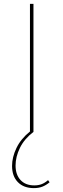

<svg xmlns="http://www.w3.org/2000/svg" viewBox="-20 -678 326 987"><path d="M235 259Q217 274 198 281.5Q179 289 154 289Q102 289 72 258.5Q42 228 42 175Q42 130 64.5 83Q87 36 134 -2V-658H152V0Q105 36 82.5 82Q60 128 60 173Q60 220 85.5 247.5Q111 275 156 275Q178 275 194.5 268.5Q211 262 227 248Z"/></svg>

Font: Ysabeau Thin
Style: Regular
Weight: 200
Designer: Christian Thalmann (Catharsis Fonts)
Version: Version 0.003